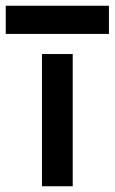

<svg xmlns="http://www.w3.org/2000/svg" viewBox="-66 -648 399 668"><path d="M-46 -530V-628H313V-530ZM80 -460H187V0H80Z"/></svg>

Font: Jost* Medium
Style: Regular
Weight: 500
Version: Version 3.7